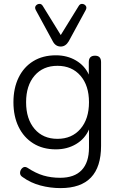

<svg xmlns="http://www.w3.org/2000/svg" viewBox="-20 -778 619 986"><path d="M275 -65Q349 -65 393 -116Q437 -167 437 -253Q437 -339 393 -389.5Q349 -440 275 -440Q201 -440 157.5 -389.5Q114 -339 114 -253Q114 -167 157.5 -116Q201 -65 275 -65ZM292 -539Q265 -539 251 -566L164 -726Q157 -739 163.5 -748Q170 -757 181.5 -758Q193 -759 200 -747L292 -598L384 -747Q391 -759 402.5 -758Q414 -757 420.5 -748Q427 -739 420 -726L333 -566Q317 -539 292 -539ZM291 188Q238 188 187.5 174.5Q137 161 97 132Q82 123 83 108.5Q84 94 95 84.5Q106 75 120 83Q164 112 203.5 123.5Q243 135 289 135Q362 135 399.5 95.5Q437 56 437 -20V-113Q416 -65 370.5 -38Q325 -11 267 -11Q200 -11 151 -41.5Q102 -72 75.5 -126.5Q49 -181 49 -253Q49 -325 75.5 -379.5Q102 -434 151 -464Q200 -494 267 -494Q325 -494 370 -467.5Q415 -441 436 -395V-459Q436 -492 468 -492Q499 -492 499 -459V-29Q499 188 291 188Z"/></svg>

Font: Chiron GoRound TC L
Style: Regular
Weight: 300
Designer: Ryoko NISHIZUKA 西塚涼子 (kana, bopomofo & ideographs); Paul D. Hunt (Latin, Greek & Cyrillic); Sandoll Communications 산돌커뮤니
Foundry: Adobe
Version: Version 1.000;hotconv 1.1.1;makeotfexe 2.6.0